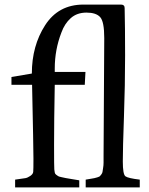

<svg xmlns="http://www.w3.org/2000/svg" viewBox="-20 -818 652 838"><path d="M432 -138 435 -652Q435 -724 417 -743.5Q399 -763 357.5 -763Q316 -763 289 -739Q262 -715 248 -676Q219 -601 219 -519V-504H353L350 -448H219Q216 -290 216 -188Q216 -86 217 -78.5Q218 -71 219 -65Q220 -59 225 -55.5Q230 -52 233.5 -49.5Q237 -47 247.5 -45Q258 -43 266 -41Q274 -39 292.5 -36.5Q311 -34 326 -31V0H46V-34Q82 -39 91 -40.5Q100 -42 112 -50Q124 -58 125 -68Q126 -78 126 -125Q126 -172 120 -448H30V-482L119 -497Q119 -618 177 -708Q235 -798 344 -798H508Q524 -798 524 -783Q526 -702 526 -575Q526 -448 521 -308.5Q516 -169 516 -113Q516 -57 527.5 -48.5Q539 -40 590 -34V0H354V-34Q362 -35 375 -37.5Q388 -40 392 -40.5Q396 -41 405 -44Q414 -47 416 -49Q418 -51 422.5 -57Q427 -63 427.5 -68.5Q428 -74 430 -85Q432 -96 432 -108Z"/></svg>

Font: Prociono
Style: Regular
Weight: 400
Designer: Barry Schwartz
Foundry: The Crud Factory
Version: Version 2.301